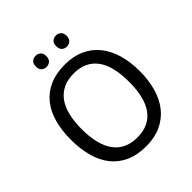

<svg xmlns="http://www.w3.org/2000/svg" viewBox="-240 -1054 1222 1222"><g transform="rotate(-45 371.0 -443.0)"><path d="M680.2 -357.9Q680.2 -275.4 660.4 -207.5Q640.6 -139.6 601.6 -91.3Q562.5 -43 504.6 -16.6Q446.8 9.8 371.1 9.8Q291.5 9.8 233.2 -16.6Q174.8 -43 136.5 -91.3Q98.1 -139.6 79.6 -207.8Q61 -275.9 61 -358.9Q61 -441.9 79.6 -509.5Q98.1 -577.1 136.7 -625Q175.3 -672.9 233.9 -699Q292.5 -725.1 372.1 -725.1Q447.8 -725.1 505.1 -699Q562.5 -672.9 601.6 -624.8Q640.6 -576.7 660.4 -509Q680.2 -441.4 680.2 -357.9ZM157.2 -357.9Q157.2 -291 169.9 -237.5Q182.6 -184.1 208.7 -146.7Q234.9 -109.4 275.1 -89.6Q315.4 -69.8 371.1 -69.8Q426.8 -69.8 467 -89.6Q507.3 -109.4 533.4 -146.7Q559.6 -184.1 571.8 -237.5Q584 -291 584 -357.9Q584 -425.3 571.8 -478.5Q559.6 -531.7 533.7 -568.6Q507.8 -605.5 467.8 -625.2Q427.7 -645 372.1 -645Q316.4 -645 275.9 -625.2Q235.4 -605.5 209 -568.6Q182.6 -531.7 169.9 -478.5Q157.2 -425.3 157.2 -357.9ZM232.9 -846.2Q232.9 -872.6 246.6 -884.3Q260.3 -896 279.8 -896Q298.8 -896 313 -884Q327.1 -872.1 327.1 -846.2Q327.1 -820.3 313 -808.1Q298.8 -795.9 279.8 -795.9Q260.3 -795.9 246.6 -808.1Q232.9 -820.3 232.9 -846.2ZM416 -846.2Q416 -872.6 429.7 -884.3Q443.4 -896 462.9 -896Q472.2 -896 480.7 -893.1Q489.3 -890.1 495.6 -884Q502 -877.9 505.9 -868.7Q509.8 -859.4 509.8 -846.2Q509.8 -820.3 495.6 -808.1Q481.4 -795.9 462.9 -795.9Q443.4 -795.9 429.7 -808.1Q416 -820.3 416 -846.2Z"/></g></svg>

Font: Genotype
Style: Regular
Weight: 400
Foundry: Ascender Corporation
Version: Version 1.00